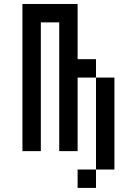

<svg xmlns="http://www.w3.org/2000/svg" viewBox="-20 -747 676 949"><path d="M90.9 -727.3V0H181.8V-636.4H272.7V0H363.6V-363.6H454.5V-454.5H363.6V-727.3ZM454.5 -363.6V90.9H545.5V-363.6ZM363.6 90.9V181.8H454.5V90.9Z"/></svg>

Font: Departure Mono
Style: Regular
Weight: 400
Monospace: yes
Designer: Helena Zhang
Version: Version 1.500;Glyphs 3.3.1 (3343)